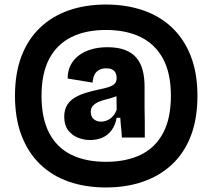

<svg xmlns="http://www.w3.org/2000/svg" viewBox="-20 -697 936 846"><path d="M447 129Q357 129 283.5 103.5Q210 78 157 27Q104 -24 75 -99.5Q46 -175 46 -275Q46 -374 74.5 -449Q103 -524 156.5 -575Q210 -626 283.5 -651.5Q357 -677 447 -677Q536 -677 610.5 -651.5Q685 -626 738.5 -575Q792 -524 821 -449Q850 -374 850 -275Q850 -174 821 -98.5Q792 -23 738 27.5Q684 78 610 103.5Q536 129 447 129ZM447 16Q536 16 600 -15Q664 -46 698.5 -110.5Q733 -175 733 -275Q733 -374 698.5 -438Q664 -502 600 -533.5Q536 -565 447 -565Q358 -565 294.5 -533.5Q231 -502 197 -438Q163 -374 163 -275Q163 -175 197 -110.5Q231 -46 294.5 -15Q358 16 447 16ZM425 -161Q436 -161 446.5 -164.5Q457 -168 466 -174.5Q475 -181 482 -190.5Q489 -200 494 -213L493 -296L514 -286Q502 -276 485 -270Q468 -264 449.5 -259.5Q431 -255 415.5 -248.5Q400 -242 390 -231.5Q380 -221 380 -204Q380 -182 393.5 -171.5Q407 -161 425 -161ZM377 -80Q349 -80 323 -90.5Q297 -101 280 -123.5Q263 -146 263 -182Q263 -214 276 -234.5Q289 -255 310.5 -267.5Q332 -280 358.5 -288Q385 -296 413 -302Q443 -308 460.5 -314Q478 -320 486 -329Q494 -338 494 -354Q494 -366 489.5 -375.5Q485 -385 474.5 -390.5Q464 -396 447 -396Q432 -396 419 -390Q406 -384 398 -371Q390 -358 388 -333L278 -351Q278 -384 291 -409.5Q304 -435 327 -452.5Q350 -470 382 -479.5Q414 -489 453 -489Q499 -489 530.5 -477Q562 -465 581 -442.5Q600 -420 608.5 -388Q617 -356 617 -316V-221Q617 -205 617.5 -189Q618 -173 618 -157Q618 -141 618 -125Q618 -109 618 -91H517Q516 -114 513.5 -136Q511 -158 510 -178H494Q488 -145 471.5 -123Q455 -101 431 -90.5Q407 -80 377 -80Z"/></svg>

Font: Bricolage Grotesque SemiCondensed
Style: Bold
Weight: 700
Width: 4
Designer: Mathieu Triay
Foundry: Atelier Triay
Version: Version 1.001;gftools[0.9.33.dev8+g029e19f]